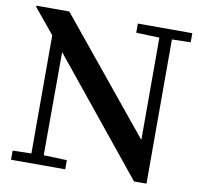

<svg xmlns="http://www.w3.org/2000/svg" viewBox="-82 -825 938 910"><g transform="rotate(10 387.5 -370.0)"><path d="M22 -740H179L619 -202H621V-692L509 -696V-740H771V-696L681 -694V0H621L181 -542H179L178 -48L290 -44V0H29V-44L119 -46V-615L20 -735Z"/></g></svg>

Font: Minipax
Style: Bold
Weight: 500
Designer: Raphaël Ronot, Igor Stepanchenko (Cyrillic)
Foundry: steppetype
Version: Version 1.002